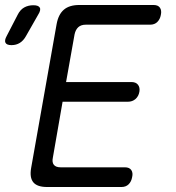

<svg xmlns="http://www.w3.org/2000/svg" viewBox="-86 -750 706 770"><path d="M179 -421H441Q459 -421 467.5 -410Q476 -399 473 -382Q470 -364 457.5 -353Q445 -342 427 -342H165L126 -118Q122 -99 130 -89Q138 -79 157 -79H415Q433 -79 440.5 -68Q448 -57 444 -40Q441 -22 430 -11Q419 0 401 0H103Q63 0 47.5 -19Q32 -38 39 -77L141 -653Q148 -692 170 -711Q192 -730 232 -730H530Q548 -730 555.5 -719Q563 -708 559 -690Q556 -673 545 -662Q534 -651 516 -651H258Q239 -651 228 -641Q217 -631 213 -612ZM18 -605Q8 -587 -6.5 -578Q-21 -569 -40 -569Q-59 -569 -64 -578.5Q-69 -588 -59 -606L-15 -691Q-5 -711 11 -720Q27 -729 48 -729Q68 -729 73.5 -719.5Q79 -710 67 -691Z"/></svg>

Font: Maple Mono Light
Style: Italic
Weight: 300
Italic angle: -10°
Monospace: yes
Designer: subframe7536
Version: Version 7.000